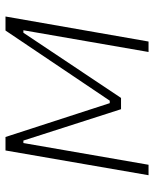

<svg xmlns="http://www.w3.org/2000/svg" viewBox="49 -609 560 698"><g transform="rotate(-90 329.0 -260.0)"><path d="M41 0H79L158 -455H167L281 -100H322L559 -455H568L489 0H527L618 -520H567L312 -141H303L180 -520H131Z"/></g></svg>

Font: Fixel Text 20240404 ExtraLight
Style: Italic
Weight: 200
Width: 4
Italic angle: -10°
Designer: AlfaBravo + MacPaw
Foundry: Kyrylo Tkachov, Marchela Mozhyna, Serhii Makarenko, Maria Weinstein, Zakhar Kryvoshyya
Version: Version 1.211;Glyphs 3.2 (3225)